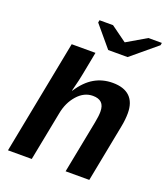

<svg xmlns="http://www.w3.org/2000/svg" viewBox="-150 -937 904 1041"><g transform="rotate(20 302.0 -416.5)"><path d="M235.8 -422.9Q275.4 -483.4 322.8 -510.7Q370.1 -538.1 428.2 -538.1Q493.2 -538.1 526.9 -505.9Q560.5 -473.6 560.5 -411.1Q560.5 -375.5 552.7 -335L487.8 0H351.1L410.2 -303.2Q418 -343.3 418 -367.7Q418 -402.8 401.1 -418.9Q384.3 -435.1 351.1 -435.1Q300.3 -435.1 261.5 -391.1Q222.7 -347.2 210.9 -282.7L155.8 0H18.6L146.5 -658.7H283.7L258.3 -526.9Q252 -492.2 238.3 -440.4L233.9 -422.9ZM455.1 -696.8H343.3L241.2 -818.4L243.7 -832.5H321.8L412.1 -767.1H414.1L525.9 -832.5H603.5L601.1 -818.4Z"/></g></svg>

Font: Cousine
Style: Bold Italic
Weight: 700
Italic angle: -12°
Monospace: yes
Designer: Steve Matteson
Foundry: Ascender Corporation
Version: Version 1.20